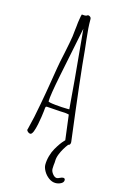

<svg xmlns="http://www.w3.org/2000/svg" viewBox="-134 -727 628 1002"><g transform="rotate(15 180.5 -226.0)"><path d="M316.4 192.4Q316.4 204.6 302.7 211.9Q289.1 219.2 273.4 219.2Q254.4 219.2 236.8 206.3Q219.2 193.4 208.5 174.6Q197.8 155.8 197.8 140.1Q197.8 117.2 204.6 92.8Q211.4 68.4 222.2 49.8Q244.1 12.2 259.8 -3.4L265.6 -9.8L265.1 -13.2L248.5 -144Q230.5 -148.9 199.2 -148.9Q188 -148.9 162.6 -151.4Q137.2 -153.8 127.9 -153.8Q124.5 -153.8 123 -152.8Q121.6 -151.9 121.1 -149.4Q120.6 -148.4 120.6 -147.5Q120.6 -146.5 120.1 -146L118.2 -126Q115.7 -100.6 106.9 -54.2Q101.6 -28.8 95.2 -12.2Q87.9 4.9 80.1 4.9Q73.7 4.9 66.9 -0.7Q60.1 -6.3 60.1 -12.2L61 -15.1L62 -18.1Q78.6 -82 92.3 -159.2L103.5 -221.2Q106.9 -239.3 110.4 -261.7L116.2 -296.9L127 -362.8Q131.3 -390.6 144.5 -450.2Q157.2 -511.2 162.1 -543L166 -579.6L168 -595.7Q170.4 -622.6 172.9 -636.2Q176.8 -661.6 179.2 -666L186 -665.5Q189 -665 192.9 -665Q205.1 -665 210.9 -670.9Q217.8 -670.9 223.4 -666.5Q229 -662.1 229 -655.8Q229 -627.4 230.7 -603.8Q232.4 -580.1 236.3 -545.9L242.2 -493.2Q254.4 -352.1 297.9 -8.8V-5.9Q297.9 4.4 290 8.8H286.6Q264.2 38.1 251.5 68.8Q242.7 90.3 242.7 107.4Q242.7 118.2 240.7 130.4L240.2 140.1Q239.7 145 239.7 151.4Q239.7 164.6 250.7 178.5Q261.7 192.4 273.4 192.4Q278.8 192.4 289.6 187Q299.3 182.1 305.7 182.1Q316.4 182.1 316.4 192.4ZM244.1 -170.9Q236.8 -275.9 206.1 -596.2Q154.3 -338.9 151.9 -329.1Q128.9 -215.3 128.9 -183.6Q128.9 -178.7 167.5 -174.8Q206.1 -170.9 233.9 -170.9Z"/></g></svg>

Font: Amatica SC
Style: Regular
Weight: 400
Designer: Vernon Adams, Ben Nathan
Foundry: newtypography
Version: Version 2.001